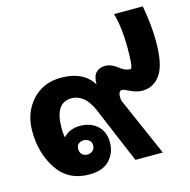

<svg xmlns="http://www.w3.org/2000/svg" viewBox="-102 -774 875 884"><g transform="rotate(-15 336.0 -332.0)"><path d="M268.6 -115.7Q268.6 -131.8 256.8 -140.4Q245.1 -148.9 231.9 -148.9Q219.2 -148.9 208.3 -141.4Q197.3 -133.8 197.3 -115.7Q197.3 -101.1 206.3 -91.1Q215.3 -81.1 231.9 -80.6Q247.6 -80.6 258.1 -90.1Q268.6 -99.6 268.6 -115.7ZM151.9 -184.1Q167.5 -200.7 187.5 -209Q207.5 -217.3 231.9 -217.3Q283.2 -217.3 314.9 -188.2Q346.7 -159.2 346.7 -108.9Q346.7 -58.6 314.5 -24.2Q282.2 10.3 218.3 10.3Q117.7 10.3 65.9 -67.4Q14.2 -145 14.2 -250Q14.2 -337.4 66.9 -395.8Q119.6 -454.1 205.6 -454.1Q256.8 -454.1 294.9 -436.8Q333 -419.4 356 -381.8Q356 -419.9 371.6 -437Q387.2 -454.1 415.5 -454.1Q444.8 -454.1 472.7 -431.6Q500.5 -409.2 524.9 -409.2Q533.2 -409.2 535.4 -440.7Q537.6 -472.2 537.6 -507.3Q537.6 -555.7 532.7 -597.7Q527.8 -639.6 517.6 -673.8H654.8Q663.1 -628.4 667.5 -586.2Q671.9 -543.9 671.9 -504.9Q672.4 -392.1 639.9 -345.7Q607.4 -299.3 553.2 -299.3Q526.4 -299.3 498.3 -313.2Q470.2 -327.1 463.9 -327.1Q454.1 -327.1 449.7 -319.6Q445.3 -312 445.3 -299.3Q445.3 -293 446 -286.6Q446.8 -280.3 449.2 -275.4L569.8 0H439L327.6 -264.2Q308.6 -309.6 283 -330.1Q257.3 -350.6 226.6 -350.1Q187 -349.6 167.7 -319.3Q148.4 -289.1 148.4 -230.5Q148.4 -207.5 151.9 -184.1Z"/></g></svg>

Font: Roboto Web
Style: Bold
Weight: 700
Designer: Google
Version: Version 1.200310; 2013